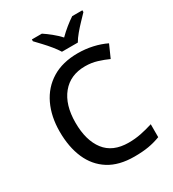

<svg xmlns="http://www.w3.org/2000/svg" viewBox="-223 -1063 1078 1195"><g transform="rotate(-30 316.5 -465.5)"><path d="M400 -631Q293 -631 233 -557.5Q173 -484 173 -356Q173 -229 229 -156Q285 -83 399 -83Q445 -83 487.5 -91.5Q530 -100 574 -114V-21Q532 -5 488.5 2.5Q445 10 386 10Q276 10 204 -35.5Q132 -81 96 -163.5Q60 -246 60 -357Q60 -465 99.5 -548Q139 -631 215 -677.5Q291 -724 401 -724Q455 -724 506.5 -712.5Q558 -701 601 -680L561 -590Q526 -606 485.5 -618.5Q445 -631 400 -631ZM321 -781Q307 -804 285 -831Q263 -858 239 -883.5Q215 -909 197 -928V-941H269Q295 -924 323.5 -901Q352 -878 377 -851Q404 -878 432.5 -901Q461 -924 487 -941H560V-928Q542 -909 517.5 -883.5Q493 -858 470.5 -831Q448 -804 435 -781Z"/></g></svg>

Font: Noto Sans Sinhala Medium
Style: Regular
Weight: 500
Designer: Jelle Bosma - Monotype Design Team
Foundry: Monotype Imaging Inc.
Version: Version 2.006; ttfautohint (v1.8.4.7-5d5b)